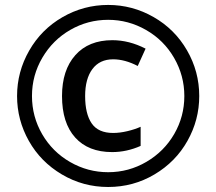

<svg xmlns="http://www.w3.org/2000/svg" viewBox="-20 -744 872 774"><path d="M436 -504.9Q381.8 -504.9 352.5 -465.6Q323.2 -426.3 323.2 -356.9Q323.2 -285.2 349.6 -246.6Q376 -208 436 -208Q462.9 -208 493.7 -215.3Q524.4 -222.7 546.9 -232.9V-155.8Q490.7 -130.9 432.1 -130.9Q335.9 -130.9 283 -189.7Q230 -248.5 230 -356.9Q230 -461.4 283.7 -521.7Q337.4 -582 433.1 -582Q500.5 -582 566.9 -547.9L535.2 -478Q483.4 -504.9 436 -504.9ZM48.8 -356.9Q48.8 -454.6 97.7 -540Q146.5 -625.5 231.9 -674.8Q317.4 -724.1 416 -724.1Q513.7 -724.1 599.1 -675.3Q684.6 -626.5 733.9 -541Q783.2 -455.6 783.2 -356.9Q783.2 -260.7 735.8 -176.3Q688.5 -91.8 603 -41Q517.6 9.8 416 9.8Q314.9 9.8 229.5 -40.8Q144 -91.3 96.4 -175.8Q48.8 -260.3 48.8 -356.9ZM108.9 -356.9Q108.9 -273.9 150.1 -202.9Q191.4 -131.8 262.7 -90.8Q334 -49.8 416 -49.8Q499 -49.8 570.3 -91.6Q641.6 -133.3 682.4 -203.9Q723.1 -274.4 723.1 -356.9Q723.1 -439 681.9 -510.5Q640.6 -582 569.1 -623Q497.6 -664.1 416 -664.1Q334 -664.1 263.4 -623.5Q192.9 -583 150.9 -511.7Q108.9 -440.4 108.9 -356.9Z"/></svg>

Font: Open Sans Semibold
Style: Regular
Weight: 600
Foundry: Ascender Corporation
Version: Version 1.10; ttfautohint (v1.5.65-e2d9)